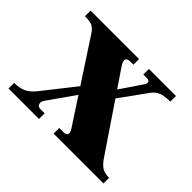

<svg xmlns="http://www.w3.org/2000/svg" viewBox="-110 -634 798 798"><g transform="rotate(45 289.0 -235.0)"><path d="M275 0V-33H300Q317 -33 319.5 -42.5Q322 -52 313 -66L91 -406Q79 -424 65.5 -430.5Q52 -437 22 -437V-470H307V-437H288Q272 -437 267.5 -427.5Q263 -418 278 -396L494 -77Q510 -53 525.5 -43Q541 -33 568 -33V0ZM10 0V-33Q39 -33 60.5 -42Q82 -51 103 -77L219 -224L237 -191L152 -70Q142 -56 146 -44.5Q150 -33 166 -33H189V0ZM336 -261 315 -291 395 -409Q404 -422 401.5 -429.5Q399 -437 388 -437H365V-470H524V-437Q504 -437 488 -434Q472 -431 460.5 -424Q449 -417 440 -405Z"/></g></svg>

Font: Frank Ruhl Libre Black
Style: Regular
Weight: 900
Designer: Yanek Iontef
Foundry: Fontef
Version: Version 6.004